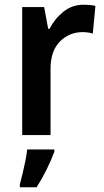

<svg xmlns="http://www.w3.org/2000/svg" viewBox="-20 -665 441 813"><path d="M334 -645Q345 -645 358.5 -644Q372 -643 384 -640L373 -523Q364 -526 351.5 -527.5Q339 -529 330 -529Q273 -529 233.5 -489Q194 -449 194 -373V-93H74V-635H167L184 -543H190Q211 -585 248 -615Q285 -645 334 -645ZM210 -22Q198 11 178 51.5Q158 92 135 128H64V116Q69 97 75.5 70.5Q82 44 87.5 16.5Q93 -11 95 -32H210Z"/></svg>

Font: Noto Sans Telugu UI SemiCondensed SemiBold
Style: Regular
Weight: 600
Width: 4
Designer: Jelle Bosma - Monotype Design Team
Foundry: Monotype Imaging Inc.
Version: Version 2.005; ttfautohint (v1.8.4.7-5d5b)